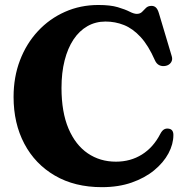

<svg xmlns="http://www.w3.org/2000/svg" viewBox="-20 -739 754 778"><path d="M682.6 -192.2Q682.6 -154.9 662.6 -117.5Q642.6 -80.2 604.9 -49.1Q567.2 -18 513.7 0.7Q460.3 19.4 392.9 19.4Q282.7 19.4 202.5 -27.4Q122.2 -74.1 78.6 -156.6Q35 -239.1 35 -346.2Q35 -426.7 60.9 -494.5Q86.8 -562.4 133.6 -612.7Q180.3 -663.1 243 -690.9Q305.6 -718.8 378.7 -718.8Q427.1 -718.8 457.1 -709.9Q487.1 -701 504.9 -691.9Q522.7 -682.8 534.2 -682.8Q547.9 -682.8 555.8 -691Q563.6 -699.2 571.8 -707.2Q580.1 -715.2 594.1 -715.2Q604.9 -715.2 612 -708.3Q619.2 -701.5 624 -685.1L676.1 -510.6Q680.2 -496.9 673.1 -486.2Q666 -475.5 652.3 -472.3Q637.8 -469.1 625.9 -474.6Q614.1 -480.1 607.6 -495Q581.3 -554.8 549.8 -589Q518.2 -623.2 482.5 -637.5Q446.9 -651.7 407.6 -651.7Q367.1 -651.7 334.2 -632.9Q301.3 -614.1 277.8 -578.9Q254.4 -543.6 241.8 -494Q229.2 -444.4 229.2 -382.7Q229.2 -284.8 257.5 -218.1Q285.9 -151.5 335.6 -117.7Q385.3 -83.9 449.7 -83.9Q508.9 -83.9 555.2 -112.9Q601.6 -142 629.6 -196.6Q636.9 -210.5 645.4 -215Q653.9 -219.5 664.2 -217.5Q673.9 -215.9 678.2 -209.4Q682.6 -202.9 682.6 -192.2Z"/></svg>

Font: Fraunces
Style: Regular
Weight: 900
Version: Version 1.000;[b76b70a41]